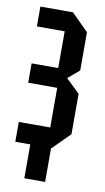

<svg xmlns="http://www.w3.org/2000/svg" viewBox="-82 -601 429 782"><g transform="rotate(10 132.5 -210.0)"><path d="M235 -70 165 0H163V140H77V0H15V-82H145V-246H25V-326H135V-478H20V-560H155L225 -490V-332L178 -292L235 -237Z"/></g></svg>

Font: Tektur Condensed
Style: Regular
Weight: 400
Width: 3
Designer: Adam Jagosz
Foundry: Adam Jagosz
Version: Version 1.005;gftools[0.9.30]